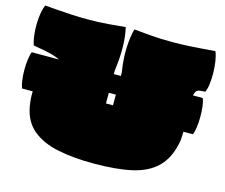

<svg xmlns="http://www.w3.org/2000/svg" viewBox="-111 -925 1298 1110"><g transform="rotate(15 538.0 -370.0)"><path d="M533 35Q414 35 320.5 16Q227 -3 168 -51.5Q109 -100 93 -188Q89 -211 87.5 -233Q86 -255 87 -277H23Q16 -294 12 -323Q8 -352 8 -385.5Q8 -419 12 -448.5Q16 -478 23 -494H185Q160 -507 128.5 -514.5Q97 -522 68.5 -527Q40 -532 24 -535Q14 -564 10 -608Q6 -652 10.5 -697.5Q15 -743 28 -775Q56 -773 98 -769.5Q140 -766 188.5 -763.5Q237 -761 284 -761Q352 -761 410 -766Q468 -771 510 -775Q522 -728 523.5 -662.5Q525 -597 514 -515V-495H556V-515Q543 -597 546 -662.5Q549 -728 562 -775Q604 -771 660.5 -766Q717 -761 792 -761Q839 -761 887.5 -763.5Q936 -766 978 -769.5Q1020 -773 1047 -775Q1057 -751 1062 -717.5Q1067 -684 1067.5 -648.5Q1068 -613 1064 -582Q1060 -551 1051 -533Q1022 -533 1007.5 -527.5Q993 -522 988 -494H1046Q1054 -478 1057.5 -448.5Q1061 -419 1061 -385.5Q1061 -352 1057 -323Q1053 -294 1046 -277H989Q989 -258 987.5 -239Q986 -220 982 -202Q962 -110 907.5 -58Q853 -6 761 14.5Q669 35 533 35ZM514 -319H556V-383H514Z"/></g></svg>

Font: Oi
Style: Regular
Weight: 400
Designer: Kostas Bartsokas, Mohamad Dakak
Foundry: Foundry5
Version: Version 4.000